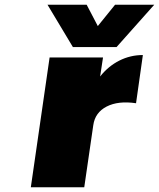

<svg xmlns="http://www.w3.org/2000/svg" viewBox="-20 -789 670 809"><path d="M109.9 0 189 -546.9H414.1L401.9 -466.8Q436.5 -510.3 482.9 -533.7Q529.3 -557.1 582 -557.1L553.2 -354Q478.5 -365.2 429.4 -340.1Q380.4 -314.9 373 -261.2L335 0ZM180.2 -769H345.2L392.1 -679.2L464.8 -769H629.9L471.2 -590.8H287.1Z"/></svg>

Font: Trueno Black
Style: Italic
Weight: 900
Designer: Julieta Ulanovsky
Foundry: Julieta Ulanovsky
Version: Version 3.001b | FøM Fix